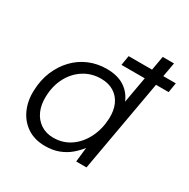

<svg xmlns="http://www.w3.org/2000/svg" viewBox="-164 -871 1017 1033"><g transform="rotate(30 344.5 -354.0)"><path d="M386 -572 396 -632H689L679 -572ZM248 12Q182 12 136 -19Q90 -50 67 -102.5Q44 -155 47 -218Q49 -283 71.5 -337Q94 -391 132 -431Q170 -471 220.5 -492.5Q271 -514 330 -514Q396 -514 439 -486.5Q482 -459 502 -410L557 -720H627L499 0H435L445 -90Q425 -64 397.5 -40.5Q370 -17 332.5 -2.5Q295 12 248 12ZM264 -49Q323 -49 369 -80.5Q415 -112 442.5 -166.5Q470 -221 473 -288Q475 -339 458.5 -375.5Q442 -412 409 -432.5Q376 -453 329 -453Q271 -453 224 -423.5Q177 -394 149 -342Q121 -290 119 -222Q117 -172 134 -133Q151 -94 184.5 -71.5Q218 -49 264 -49Z"/></g></svg>

Font: DM Sans 16pt Light
Style: Italic
Weight: 300
Italic angle: -10°
Version: Version 4.004;gftools[0.9.30]